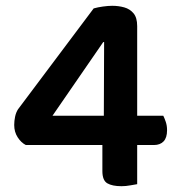

<svg xmlns="http://www.w3.org/2000/svg" viewBox="-20 -634 614 662"><path d="M42 -257 303 -605Q317 -609 335 -611.5Q353 -614 367 -614Q389 -614 408.5 -608.5Q428 -603 440.5 -588Q453 -573 453 -544V-235H543Q547 -227 551.5 -214Q556 -201 556 -185Q556 -159 544 -146.5Q532 -134 511 -134H453V1Q446 2 430 5Q414 8 399 8Q367 8 350 -2Q333 -12 333 -44V-134H69Q53 -142 41 -160.5Q29 -179 29 -203Q29 -217 32 -231.5Q35 -246 42 -257ZM338 -235 339 -489H336L161 -235Z"/></svg>

Font: Baloo Bhaijaan 2 SemiBold
Style: Regular
Weight: 600
Designer: Sanskriti Dholi, Noopur Datye and Ek Type
Foundry: Ek Type
Version: Version 1.700